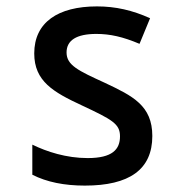

<svg xmlns="http://www.w3.org/2000/svg" viewBox="-20 -570 570 600"><path d="M245 10C384 10 456 -40 456 -145C456 -240 395 -270 308 -311C225 -349 188 -366 188 -406C188 -444 219 -464 281 -464C324 -464 364 -455 416 -433L449 -513C394 -538 341 -550 283 -550C161 -550 87 -500 87 -403C87 -316 147 -282 235 -241C331 -196 355 -183 355 -144C355 -103 331 -76 254 -76C187 -76 126 -96 81 -118V-24C126 -1 181 10 245 10Z"/></svg>

Font: Noto Sans Mono Condensed Medium
Style: Regular
Weight: 500
Width: 3
Designer: Monotype Design Team
Foundry: Monotype Imaging Inc.
Version: Version 2.014